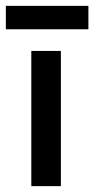

<svg xmlns="http://www.w3.org/2000/svg" viewBox="-47 -624 322 656"><path d="M60 12V-450H161V12ZM-27 -524V-604H255V-524Z"/></svg>

Font: Pixelify Sans
Style: Regular
Weight: 400
Designer: Stefie Justprince
Foundry: Typecalism Foundryline
Version: Version 1.000;February 13, 2025;FontCreator 15.0.0.3015 64-b